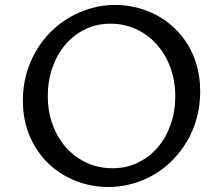

<svg xmlns="http://www.w3.org/2000/svg" viewBox="-20 -745 900 775"><path d="M433.6 -65.9Q489.7 -65.9 536.4 -88.4Q583 -110.8 616.7 -150.1Q650.4 -189.5 668.9 -242.2Q687.5 -294.9 687.5 -356Q687.5 -419.9 667.2 -473.9Q647 -527.8 611.6 -566.9Q576.2 -606 528.6 -627.7Q481 -649.4 426.3 -649.4Q369.1 -649.4 322.5 -626.2Q275.9 -603 242.7 -563.5Q209.5 -523.9 191.2 -470.9Q172.9 -418 172.9 -357.9Q172.9 -293.9 192.9 -240.5Q212.9 -187 248 -148.2Q283.2 -109.4 330.8 -87.6Q378.4 -65.9 433.6 -65.9ZM417 9.8Q348.6 9.8 286.1 -14.6Q223.6 -39.1 176 -84.5Q128.4 -129.9 100.3 -194.6Q72.3 -259.3 72.3 -339.8Q72.3 -395.5 86.2 -445.6Q100.1 -495.6 125 -538.3Q149.9 -581.1 184.3 -615.7Q218.8 -650.4 260.3 -674.6Q301.8 -698.7 348.4 -711.9Q395 -725.1 444.8 -725.1Q489.3 -725.1 532 -714.4Q574.7 -703.6 613 -683.1Q651.4 -662.6 683.3 -632.3Q715.3 -602.1 738.8 -563.5Q762.2 -524.9 775.1 -477.8Q788.1 -430.7 788.1 -376Q788.1 -320.8 774.7 -270.5Q761.2 -220.2 736.6 -177.5Q711.9 -134.8 678 -100.1Q644 -65.4 602.8 -41Q561.5 -16.6 514.4 -3.4Q467.3 9.8 417 9.8Z"/></svg>

Font: Proza Libre
Style: Regular
Weight: 400
Designer: Jasper de Waard
Foundry: Jasper de Waard
Version: Version 1.001; ttfautohint (v1.4.1.8-43bc)